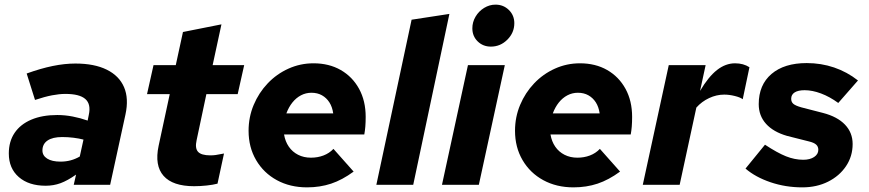

<svg xmlns="http://www.w3.org/2000/svg" viewBox="-20 -797 3749 828"><path d="M177 4Q104 4 61 -33.5Q18 -71 18 -135Q18 -187 43 -224Q68 -261 115 -281Q162 -301 227 -301Q260 -301 293.5 -294.5Q327 -288 358 -277L363 -302Q373 -348 348 -370Q323 -392 262 -392Q236 -392 204.5 -386Q173 -380 131 -366L95 -480Q156 -502 207.5 -512.5Q259 -523 305 -523Q387 -523 440.5 -496.5Q494 -470 515 -421Q536 -372 521 -303L455 0H298L308 -44Q271 -18 241 -7Q211 4 177 4ZM241 -100Q264 -100 284.5 -105.5Q305 -111 324 -122L340 -195Q321 -200 297 -203Q273 -206 248 -206Q207 -206 185 -191Q163 -176 163 -148Q163 -126 183.5 -113Q204 -100 241 -100Z M817 6Q725 6 685.5 -38.5Q646 -83 664 -168L712 -391H614L642 -516H738L769 -659L935 -692L897 -516H1033L1005 -391H870L828 -193Q820 -158 834 -142.5Q848 -127 887 -127Q899 -127 910 -128.5Q921 -130 946 -135L918 -5Q899 0 871.5 3Q844 6 817 6Z M1304 11Q1231 11 1174 -20Q1117 -51 1084.5 -106.5Q1052 -162 1052 -233Q1052 -292 1074 -344.5Q1096 -397 1134.5 -437.5Q1173 -478 1224 -501Q1275 -524 1332 -524Q1399 -524 1449.5 -495Q1500 -466 1528.5 -414Q1557 -362 1557 -293Q1557 -270 1555.5 -251.5Q1554 -233 1551 -217H1205Q1210 -187 1225.5 -164.5Q1241 -142 1265.5 -129.5Q1290 -117 1321 -117Q1350 -117 1375 -126.5Q1400 -136 1418 -155L1505 -57Q1456 -21 1408 -5Q1360 11 1304 11ZM1215 -308H1417Q1413 -336 1400.5 -355.5Q1388 -375 1368.5 -386Q1349 -397 1323 -397Q1299 -397 1278 -386Q1257 -375 1241 -355Q1225 -335 1215 -308Z M1603 0 1755 -712 1918 -737 1762 0Z M2097 -596Q2063 -596 2040 -618.5Q2017 -641 2017 -675Q2017 -702 2031 -725.5Q2045 -749 2068 -763Q2091 -777 2117 -777Q2151 -777 2174.5 -754Q2198 -731 2198 -697Q2198 -656 2168 -626Q2138 -596 2097 -596ZM1886 0 1998 -516H2157L2045 0Z M2453 11Q2380 11 2323 -20Q2266 -51 2233.5 -106.5Q2201 -162 2201 -233Q2201 -292 2223 -344.5Q2245 -397 2283.5 -437.5Q2322 -478 2373 -501Q2424 -524 2481 -524Q2548 -524 2598.5 -495Q2649 -466 2677.5 -414Q2706 -362 2706 -293Q2706 -270 2704.5 -251.5Q2703 -233 2700 -217H2354Q2359 -187 2374.5 -164.5Q2390 -142 2414.5 -129.5Q2439 -117 2470 -117Q2499 -117 2524 -126.5Q2549 -136 2567 -155L2654 -57Q2605 -21 2557 -5Q2509 11 2453 11ZM2364 -308H2566Q2562 -336 2549.5 -355.5Q2537 -375 2517.5 -386Q2498 -397 2472 -397Q2448 -397 2427 -386Q2406 -375 2390 -355Q2374 -335 2364 -308Z M2752 0 2864 -516H3023L2999 -405Q3035 -466 3072 -495Q3109 -524 3150 -524Q3186 -524 3212 -507L3183 -369Q3173 -377 3149 -383Q3125 -389 3103 -389Q3070 -389 3038 -374Q3006 -359 2983 -333L2911 0Z M3440 11Q3368 11 3303 -11Q3238 -33 3195 -70L3279 -173Q3332 -138 3369.5 -123Q3407 -108 3444 -108Q3473 -108 3491 -120Q3509 -132 3509 -151Q3509 -165 3499.5 -173.5Q3490 -182 3469 -187L3374 -211Q3315 -228 3283.5 -263Q3252 -298 3252 -348Q3252 -431 3307 -478Q3362 -525 3459 -525Q3521 -525 3577 -506Q3633 -487 3680 -450L3595 -353Q3558 -380 3520.5 -394Q3483 -408 3450 -408Q3422 -408 3407 -398.5Q3392 -389 3392 -371Q3392 -357 3401.5 -349Q3411 -341 3436 -334L3529 -310Q3591 -294 3624 -259.5Q3657 -225 3657 -176Q3657 -123 3628.5 -80.5Q3600 -38 3551 -13.5Q3502 11 3440 11Z"/></svg>

Font: Red Hat Text
Style: Italic
Weight: 300
Italic angle: -12°
Designer: Pentagram, MCKL
Foundry: Pentagram, MCKL
Version: Version 1.023